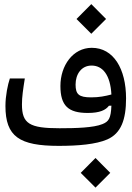

<svg xmlns="http://www.w3.org/2000/svg" viewBox="-20 -692 626 914"><path d="M259.8 2.4C352.1 2.4 437.5 -4.9 490.7 -28.3C556.6 -57.1 580.1 -123 580.1 -223.6C580.1 -364.3 520.5 -464.4 417 -464.4C327.1 -464.4 267.6 -379.9 267.6 -282.7C267.6 -188.5 305.2 -154.3 397.9 -154.3C456.1 -154.3 483.4 -168.5 498.5 -188.5L510.3 -189C507.8 -127.9 497.6 -113.3 467.3 -101.1C425.3 -84 342.8 -81.5 263.2 -81.5C120.1 -81.5 84.5 -103.5 84.5 -194.8C84.5 -231.9 89.8 -265.1 98.1 -318.4H26.9C17.1 -289.6 5.9 -236.3 5.9 -187.5C5.9 -41.5 72.3 2.4 259.8 2.4ZM510.3 -242.2C481 -234.4 452.1 -228.5 414.1 -228.5C355 -228.5 339.8 -243.2 339.8 -289.6C339.8 -337.9 366.7 -379.9 416 -379.9C468.8 -379.9 505.4 -335 510.3 -242.2ZM434.6 201.2 504.9 130.9 434.6 60.1 364.3 130.9ZM414.6 -531.2 484.9 -601.6 414.6 -672.4 344.2 -601.6Z"/></svg>

Font: Cascadia Mono PL SemiLight
Style: Regular
Weight: 350
Monospace: yes
Designer: Aaron Bell
Foundry: Saja Typeworks
Version: Version 2404.023